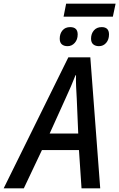

<svg xmlns="http://www.w3.org/2000/svg" viewBox="-80 -1028 651 1048"><path d="M267 -937 281 -1008H551L536 -937ZM289 -776Q269 -776 257.5 -786Q246 -796 246 -817Q246 -844 261 -862Q276 -880 303 -880Q344 -880 344 -840Q344 -812 328 -794Q312 -776 289 -776ZM460 -776Q441 -776 429 -786Q417 -796 417 -817Q417 -844 432.5 -862Q448 -880 475 -880Q515 -880 515 -840Q515 -812 499.5 -794Q484 -776 460 -776ZM-60 0 293 -715H413L467 0H365L351 -209H149L50 0ZM191 -299H347L339 -489Q337 -521 335.5 -554.5Q334 -588 335 -617H332Q310 -560 277 -489Z"/></svg>

Font: Noto Sans SemiCondensed Medium
Style: Italic
Weight: 500
Width: 4
Italic angle: -12°
Designer: Monotype Design Team
Foundry: Monotype Imaging Inc.
Version: Version 2.013; ttfautohint (v1.8.4.7-5d5b)